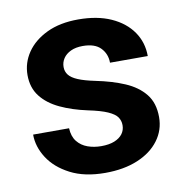

<svg xmlns="http://www.w3.org/2000/svg" viewBox="-67 -602 648 675"><g transform="rotate(-10 257.0 -264.0)"><path d="M344.5 -145.1Q344.5 -161.1 335.7 -173.9Q326.9 -186.6 302.9 -197.3Q279 -208 233.8 -217.4Q179.3 -229 136.9 -248.9Q94.4 -268.8 70.2 -299.9Q46 -331 46 -376.2Q46 -419.9 71 -456.6Q96.1 -493.3 142.9 -515.7Q189.7 -538.1 255 -538.1Q323.1 -538.1 372.2 -516.1Q421.2 -494 447.6 -455.8Q474 -417.6 474 -368.9H339.2Q339.2 -400.2 318.5 -421.8Q297.9 -443.4 254.7 -443.4Q229.4 -443.4 211.8 -435Q194.1 -426.6 185 -412.8Q175.8 -399 175.8 -382.1Q175.8 -365.8 185.3 -353.7Q194.7 -341.6 216.7 -332.3Q238.8 -322.9 277.4 -314.9Q335.4 -303.2 380 -284.2Q424.6 -265.1 450.2 -233.3Q475.9 -201.5 475.9 -150.8Q475.9 -104.4 448.7 -68Q421.6 -31.5 372.2 -10.9Q322.8 9.8 255.7 9.8Q182.3 9.8 131.6 -16.5Q81 -42.7 55 -83.3Q29.1 -123.8 29.1 -166.9H157.4Q158.8 -137.4 173.2 -119.3Q187.6 -101.3 210.1 -93.3Q232.5 -85.3 258.3 -85.3Q286.6 -85.3 305.6 -93Q324.6 -100.7 334.6 -114.1Q344.5 -127.5 344.5 -145.1Z"/></g></svg>

Font: Vazirmatn
Style: Regular
Weight: 400
Designer: Saber Rastikerdar
Foundry: Saber Rastikerdar
Version: Version 33.003;September 2, 2022;FontCreator 14.0.0.2862 64-